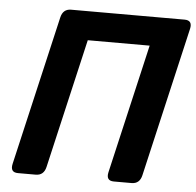

<svg xmlns="http://www.w3.org/2000/svg" viewBox="-51 -752 821 803"><g transform="rotate(5 359.5 -350.0)"><path d="M53.7 0Q19.5 0 27.8 -36.6L172.9 -663.6Q181.2 -700.2 215.3 -700.2H691.9Q726.1 -700.2 717.8 -663.6L572.8 -36.6Q564.5 0 530.3 0H456.1Q421.9 0 430.2 -36.6L555.7 -579.1H295.9L170.4 -36.6Q162.1 0 127.9 0Z"/></g></svg>

Font: Istok
Style: Bold Italic
Weight: 700
Italic angle: -13°
Designer: Andrey V. Panov
Foundry: Andrey V. Panov
Version: Version 1.0.3